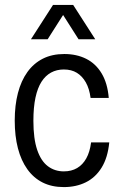

<svg xmlns="http://www.w3.org/2000/svg" viewBox="-20 -753 496 782"><path d="M240 9Q191 9 154 -9.5Q117 -28 91.5 -63.5Q66 -99 53 -149Q40 -199 40 -262Q40 -324 53 -374Q66 -424 91.5 -459.5Q117 -495 154.5 -514Q192 -533 242 -533Q292 -533 331 -513.5Q370 -494 394 -454Q418 -414 423 -354H349Q344 -392 329.5 -417.5Q315 -443 293 -456.5Q271 -470 240 -470Q211 -470 188 -457.5Q165 -445 149 -420Q133 -395 124.5 -355.5Q116 -316 116 -261Q116 -188 131.5 -142.5Q147 -97 175 -76Q203 -55 240 -55Q271 -55 294 -68.5Q317 -82 331.5 -108Q346 -134 351 -173H425Q419 -111 394 -70.5Q369 -30 329.5 -10.5Q290 9 240 9ZM106 -593 196 -733H278L368 -593H300L237 -692L174 -593Z"/></svg>

Font: Mona Sans SemiCondensed
Style: Regular
Weight: 400
Width: 4
Designer: Deni Anggara
Foundry: GitHub
Version: Version 2.000